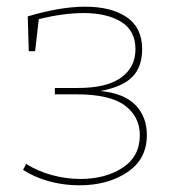

<svg xmlns="http://www.w3.org/2000/svg" viewBox="-20 -548 531 574"><path d="M419 -144Q419 -72 360.5 -33Q302 6 217 6Q172 6 128.5 -5.5Q85 -17 49 -40L58 -58Q93 -36 135.5 -24.5Q178 -13 220 -13Q295 -13 346.5 -46.5Q398 -80 398 -144Q398 -199 353.5 -232.5Q309 -266 208 -266H144V-285H213Q299 -285 342 -316Q385 -347 385 -401Q385 -456 342.5 -482.5Q300 -509 230 -509Q171 -509 96 -491L85 -395H66L63 -499Q160 -528 235 -528Q313 -528 359 -496.5Q405 -465 405 -401Q405 -348 375.5 -318Q346 -288 280 -276Q351 -269 385 -234Q419 -199 419 -144Z"/></svg>

Font: Bitter Pro Thin
Style: Regular
Weight: 250
Designer: Sol Matas, and Bitter project Authors
Foundry: Sol Matas
Version: Version 1.010